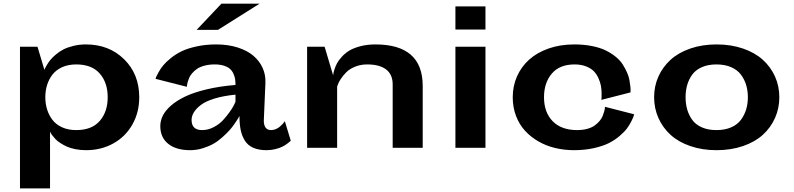

<svg xmlns="http://www.w3.org/2000/svg" viewBox="-20 -812 4362 1055"><path d="M254.9 -88.9V223.1H89.8V-555.2H186L224.1 -428.2Q225.1 -431.2 227.3 -436.3Q229.5 -441.4 238 -455.8Q246.6 -470.2 257.3 -483.4Q268.1 -496.6 287.1 -512.7Q306.2 -528.8 328.4 -540.3Q350.6 -551.8 383.1 -559.8Q415.5 -567.9 452.1 -567.9Q579.1 -567.9 662.1 -486.3Q745.1 -404.8 745.1 -277.8Q745.1 -194.3 707.3 -127.7Q669.4 -61 602.8 -23.9Q536.1 13.2 453.1 13.2Q421.4 13.2 393.6 7.6Q365.7 2 346.2 -7.1Q326.7 -16.1 310.3 -26.9Q293.9 -37.6 283.9 -48.6Q273.9 -59.6 267.1 -68.6Q260.3 -77.6 257.8 -83ZM398.9 -458Q355 -458 321.5 -442.9Q288.1 -427.7 268.3 -402.1Q248.5 -376.5 238.8 -345Q229 -313.5 229 -277.8Q229 -242.2 238.8 -210.7Q248.5 -179.2 268.3 -153.3Q288.1 -127.4 321.5 -112.3Q355 -97.2 398.9 -97.2Q484.4 -97.2 528.1 -147.5Q571.8 -197.8 571.8 -277.8Q571.8 -357.9 528.1 -408Q484.4 -458 398.9 -458Z M1196.8 -792H1406.7L1177.7 -647.9H1060.5ZM1429.7 -151.9Q1428.7 -127 1438.5 -112.1Q1448.2 -97.2 1469.7 -97.2Q1482.4 -97.2 1494.9 -102.3Q1507.3 -107.4 1516.1 -114.7Q1524.9 -122.1 1531.7 -129.4Q1538.6 -136.7 1542 -141.6L1544.9 -147L1577.6 -39.1Q1575.7 -37.1 1572 -33.4Q1568.4 -29.8 1555.9 -20.8Q1543.5 -11.7 1529.1 -4.9Q1514.6 2 1491.9 7.6Q1469.2 13.2 1444.8 13.2Q1401.4 13.2 1371.6 0Q1341.8 -13.2 1325.4 -39.3Q1309.1 -65.4 1302.5 -97.9Q1295.9 -130.4 1295.9 -174.8Q1291 -166.5 1288.1 -161.1Q1285.2 -155.8 1270.3 -134Q1255.4 -112.3 1241.2 -96.4Q1227.1 -80.6 1202.4 -58.3Q1177.7 -36.1 1152.8 -22Q1127.9 -7.8 1094 2.7Q1060.1 13.2 1024.9 13.2Q947.8 13.2 904.3 -21.7Q860.8 -56.6 860.8 -119.1Q860.8 -147.9 874.3 -175.8Q887.7 -203.6 918.9 -231.2Q950.2 -258.8 996.8 -281.2Q1043.5 -303.7 1114.5 -320.8Q1185.5 -337.9 1273.9 -345.2Q1273.9 -362.8 1272 -376.7Q1270 -390.6 1262.9 -406.5Q1255.9 -422.4 1244.1 -433.1Q1232.4 -443.8 1210.7 -450.9Q1189 -458 1159.7 -458Q1128.9 -458 1103.5 -451.2Q1078.1 -444.3 1062.7 -433.6Q1047.4 -422.9 1035.9 -409.7Q1024.4 -396.5 1019 -383.3Q1013.7 -370.1 1010.7 -359.4Q1007.8 -348.6 1007.3 -341.8L1006.8 -335L834.5 -378.9Q835.4 -382.8 838.1 -389.6Q840.8 -396.5 851.8 -416Q862.8 -435.5 877.4 -453.4Q892.1 -471.2 919.2 -493.2Q946.3 -515.1 979 -530.8Q1011.7 -546.4 1061 -557.1Q1110.4 -567.9 1167.5 -567.9Q1233.4 -567.9 1286.1 -551Q1338.9 -534.2 1372.3 -505.6Q1405.8 -477.1 1422.9 -439.2Q1439.9 -401.4 1438.5 -358.9ZM1032.7 -152.8Q1032.7 -97.2 1090.8 -97.2Q1123.5 -97.2 1154.3 -113.3Q1185.1 -129.4 1205.8 -152.1Q1226.6 -174.8 1242.7 -197.8Q1258.8 -220.7 1266.6 -236.8L1273.9 -252.9V-292Q1209 -285.6 1159.9 -270.8Q1110.8 -255.9 1084.5 -235.8Q1058.1 -215.8 1045.4 -195.1Q1032.7 -174.3 1032.7 -152.8Z M2137.7 0V-348.1Q2137.7 -402.8 2101.6 -430.4Q2065.4 -458 1997.6 -458Q1960.9 -458 1930.4 -445.3Q1899.9 -432.6 1882.6 -414.8Q1865.2 -397 1853.3 -379.2Q1841.3 -361.3 1836.9 -348.6L1832.5 -335.9V0H1667.5V-555.2H1763.7L1810.5 -397.9Q1811 -401.4 1811.8 -407.5Q1812.5 -413.6 1818.1 -431.4Q1823.7 -449.2 1832.3 -465.1Q1840.8 -481 1858.9 -500.7Q1877 -520.5 1900.1 -534.4Q1923.3 -548.3 1960.4 -558.1Q1997.6 -567.9 2042.5 -567.9Q2302.7 -567.9 2302.7 -339.8V0Z M2482.4 -649.9V-776.9H2647.5V-649.9ZM2482.4 0V-555.2H2647.5V0Z M3304.2 -225.1 3464.4 -184.1Q3463.4 -180.2 3461.2 -172.9Q3459 -165.5 3449 -145.3Q3439 -125 3425 -106.2Q3411.1 -87.4 3384.5 -64.7Q3357.9 -42 3325.4 -25.6Q3293 -9.3 3242.9 2Q3192.9 13.2 3134.3 13.2Q3080.1 13.2 3030.3 1.2Q2980.5 -10.7 2938.2 -35.2Q2896 -59.6 2864.5 -94Q2833 -128.4 2815.2 -175.5Q2797.4 -222.7 2797.4 -277.8Q2797.4 -339.4 2821 -392.6Q2844.7 -445.8 2887.9 -484.6Q2931.2 -523.4 2994.9 -545.7Q3058.6 -567.9 3135.3 -567.9Q3189 -567.9 3233.6 -558.8Q3278.3 -549.8 3308.8 -534.7Q3339.4 -519.5 3363.5 -499.8Q3387.7 -480 3401.6 -458Q3415.5 -436 3425.3 -414.1Q3435.1 -392.1 3438.5 -372.3Q3441.9 -352.5 3443.6 -337.4Q3445.3 -322.3 3444.8 -313.5L3444.3 -304.2L3284.2 -263.2Q3284.7 -267.1 3285.4 -274.2Q3286.1 -281.2 3285.6 -301.5Q3285.2 -321.8 3282 -340.1Q3278.8 -358.4 3269 -380.9Q3259.3 -403.3 3243.9 -419.7Q3228.5 -436 3200.9 -447Q3173.3 -458 3137.2 -458Q3054.7 -458 3012 -407.5Q2969.2 -356.9 2969.2 -277.8Q2969.2 -194.8 3016.8 -146Q3064.5 -97.2 3151.4 -97.2Q3182.1 -97.2 3207.3 -104.2Q3232.4 -111.3 3247.8 -122.6Q3263.2 -133.8 3274.7 -147.5Q3286.1 -161.1 3291.5 -174.8Q3296.9 -188.5 3300 -199.7Q3303.2 -210.9 3303.7 -217.8Z M3917 -567.9Q3996.6 -567.9 4062.3 -545.4Q4127.9 -522.9 4171.4 -483.6Q4214.8 -444.3 4238.5 -391.6Q4262.2 -338.9 4262.2 -277.8Q4262.2 -216.8 4238.5 -163.6Q4214.8 -110.4 4171.4 -71Q4127.9 -31.7 4062.3 -9.3Q3996.6 13.2 3917 13.2Q3838.4 13.2 3773.2 -9.3Q3708 -31.7 3664.8 -71Q3621.6 -110.4 3597.9 -163.6Q3574.2 -216.8 3574.2 -277.8Q3574.2 -338.9 3597.9 -391.6Q3621.6 -444.3 3664.8 -483.6Q3708 -522.9 3773.2 -545.4Q3838.4 -567.9 3917 -567.9ZM3917 -97.2Q3962.9 -97.2 3997.6 -112.3Q4032.2 -127.4 4051.5 -153.8Q4070.8 -180.2 4080.1 -211.2Q4089.4 -242.2 4089.4 -277.8Q4089.4 -313.5 4080.1 -344.5Q4070.8 -375.5 4051.5 -401.6Q4032.2 -427.7 3997.6 -442.9Q3962.9 -458 3917 -458Q3870.6 -458 3836.4 -442.9Q3802.2 -427.7 3783.4 -401.6Q3764.6 -375.5 3755.9 -344.7Q3747.1 -314 3747.1 -277.8Q3747.1 -241.7 3755.9 -210.9Q3764.6 -180.2 3783.4 -153.8Q3802.2 -127.4 3836.4 -112.3Q3870.6 -97.2 3917 -97.2Z"/></svg>

Font: Sporting Grotesque
Style: Bold
Weight: 700
Designer: Lucas LE BIHAN
Foundry: Lucas LE BIHAN
Version: Version 2.002;PS 2.2;hotconv 1.0.88;makeotf.lib2.5.647800